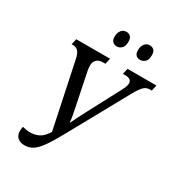

<svg xmlns="http://www.w3.org/2000/svg" viewBox="-213 -1039 1085 1180"><g transform="rotate(30 330.0 -449.0)"><path d="M141 10Q109 10 91 -6.5Q73 -23 73 -54Q73 -67 77 -84Q105 -76 130 -76Q161 -76 188 -88Q215 -100 236 -130L247 -146L151 -602Q145 -636 131.5 -654.5Q118 -673 92 -673H82L91 -714H331L322 -673H306Q274 -673 259.5 -657Q245 -641 245 -618Q245 -599 248 -584L295 -355Q302 -322 306 -300Q310 -278 313 -248Q327 -278 339 -300.5Q351 -323 367 -355L487 -582Q497 -601 502.5 -615Q508 -629 508 -640Q508 -673 463 -673H446L455 -714H660L651 -673H638Q614 -673 596.5 -657Q579 -641 553 -595L322 -176Q281 -101 251.5 -60.5Q222 -20 196.5 -5Q171 10 141 10ZM495 -800Q453 -800 453 -846Q453 -873 466.5 -890.5Q480 -908 502 -908Q520 -908 531.5 -897Q543 -886 543 -862Q543 -827 527.5 -813.5Q512 -800 495 -800ZM330 -800Q310 -800 298.5 -811Q287 -822 287 -846Q287 -873 300.5 -890.5Q314 -908 336 -908Q354 -908 365.5 -897Q377 -886 377 -862Q377 -827 361.5 -813.5Q346 -800 330 -800Z"/></g></svg>

Font: Noto Serif Condensed
Style: Italic
Weight: 400
Width: 3
Italic angle: -12°
Designer: Monotype Design Team
Foundry: Monotype Imaging Inc.
Version: Version 2.014; ttfautohint (v1.8.4.7-5d5b)